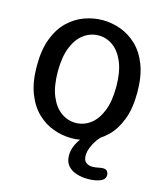

<svg xmlns="http://www.w3.org/2000/svg" viewBox="-120 -716 859 999"><g transform="rotate(15 309.5 -216.0)"><path d="M310 10.5Q260.5 10.5 212.5 -6.8Q164.5 -24 125.2 -61.5Q86 -99 62.5 -159.8Q39 -220.5 39 -307.5Q39 -394.5 62.5 -455.2Q86 -516 125.2 -553.2Q164.5 -590.5 212.5 -607.8Q260.5 -625 310 -625Q358.5 -625 406.5 -607.8Q454.5 -590.5 493.8 -553.2Q533 -516 556.5 -455.2Q580 -394.5 580 -307.5Q580 -220.5 556.5 -159.8Q533 -99 493.8 -61.5Q454.5 -24 406.5 -6.8Q358.5 10.5 310 10.5ZM310 -72Q352.5 -72 388 -97.8Q423.5 -123.5 445 -175.8Q466.5 -228 466.5 -307.5Q466.5 -386.5 445 -438.8Q423.5 -491 388 -516.8Q352.5 -542.5 310 -542.5Q267 -542.5 231 -516.8Q195 -491 173.5 -438.8Q152 -386.5 152 -307.5Q152 -228 173.5 -175.8Q195 -123.5 231 -97.8Q267 -72 310 -72ZM448 193.5Q415 193.5 386 184.5Q357 175.5 339 154.8Q321 134 321 99.5Q321 75 330.5 51.2Q340 27.5 354.8 8Q369.5 -11.5 385.5 -24Q401.5 -36.5 414.5 -38H464.5Q453.5 -31 439.5 -11.8Q425.5 7.5 415.2 32Q405 56.5 405 79Q405 104 419 115Q433 126 454.5 126Q461 126 470.5 124.8Q480 123.5 486.5 122Q493 120.5 499 119.8Q505 119 510 119Q525.5 119 532.5 127.5Q539.5 136 539.5 149Q539.5 172.5 512 183Q484.5 193.5 448 193.5Z"/></g></svg>

Font: Sono Monospace Medium
Style: Regular
Weight: 500
Designer: Tyler Finck
Foundry: Tyler Finck
Version: Version 2.112